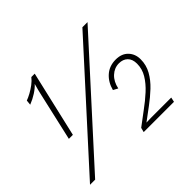

<svg xmlns="http://www.w3.org/2000/svg" viewBox="-150 -873 1085 1085"><g transform="rotate(-45 393.0 -330.5)"><path d="M113 -268 180 -562Q183 -575 186 -587Q189 -599 192 -609Q195 -619 196 -624Q180 -606 153 -588.5Q126 -571 95 -559L98 -589Q115 -595 136 -606.5Q157 -618 177 -633Q197 -648 210 -665H237L145 -268ZM14 0 613 -660H654L55 0ZM439 4 446 -23Q486 -54 528 -84.5Q570 -115 606 -148Q642 -181 664 -217.5Q686 -254 686 -296Q686 -332 666.5 -351Q647 -370 615 -370Q578 -370 549.5 -343.5Q521 -317 512 -272L484 -287Q497 -337 531.5 -367.5Q566 -398 617 -398Q664 -398 691 -370Q718 -342 718 -299Q718 -253 696 -214Q674 -175 639 -142Q604 -109 564 -79.5Q524 -50 488 -23Q497 -23 507.5 -23.5Q518 -24 526 -24H687L681 4Z"/></g></svg>

Font: Kantumruy Pro ExtraLight
Style: Italic
Weight: 250
Italic angle: -13°
Version: Version 1.002